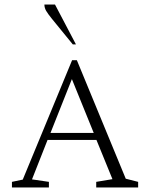

<svg xmlns="http://www.w3.org/2000/svg" viewBox="-20 -832 666 852"><path d="M33 0V-25L81 -35L300 -565H321L538 -39L593 -25V0H407V-25L479 -37L408 -211H191L122 -36L197 -25V0ZM204 -242H396L299 -481ZM303 -635 210 -749Q193 -770 185 -783.5Q177 -797 177 -812H224L317 -635Z"/></svg>

Font: Spectral SC ExtraLight
Style: Regular
Weight: 275
Designer: Jean-Baptiste Levee
Foundry: Production Type
Version: Version 2.001